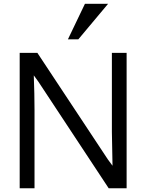

<svg xmlns="http://www.w3.org/2000/svg" viewBox="-20 -1004 780 1024"><path d="M556.6 -983.9 397.9 -794.4H342.3L433.1 -983.9ZM655.3 0H559.6L184.6 -568.4L160.2 -602.1Q164.1 -499.5 164.1 -418.9V0H85V-722.2H179.2L555.2 -153.8L580.1 -120.1Q576.7 -275.9 576.7 -300.3V-722.2H655.3Z"/></svg>

Font: Oxygen-Regular
Style: Regular
Weight: 400
Designer: Vernon Adams
Foundry: Vernon Adams
Version: Version Release 0.2.3 webfont; ttfautohint (v0.93.3-1d66) -l